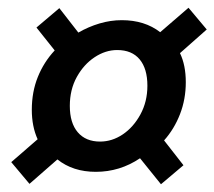

<svg xmlns="http://www.w3.org/2000/svg" viewBox="-20 -578 553 495"><path d="M56 -104 9 -160 77 -219Q62 -252 62 -295Q62 -341 77.5 -379.5Q93 -418 121 -448L74 -507L133 -557L182 -494Q208 -509 236.5 -517.5Q265 -526 294 -526Q353 -526 393 -495L466 -558L513 -502L444 -441Q459 -410 459 -366Q459 -322 444 -283.5Q429 -245 403 -216L453 -152L395 -103L341 -170Q289 -135 227 -135Q168 -135 128 -167ZM238 -213Q269 -213 296.5 -231.5Q324 -250 342 -283Q360 -316 360 -357Q360 -401 340 -425Q320 -449 282 -449Q252 -449 224 -430.5Q196 -412 178 -379.5Q160 -347 160 -305Q160 -261 180.5 -237Q201 -213 238 -213Z"/></svg>

Font: Source Sans 3 Semibold
Style: Italic
Weight: 600
Italic angle: -11°
Designer: Paul D. Hunt
Foundry: Adobe
Version: Version 3.052;hotconv 1.1.0;makeotfexe 2.6.0